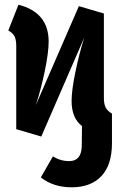

<svg xmlns="http://www.w3.org/2000/svg" viewBox="-20 -567 510 813"><path d="M419.9 -151.9Q419.9 -126 427.7 -111.3Q435.5 -96.7 454.1 -85.9V39.1Q454.1 131.3 409.4 178.7Q364.7 226.1 283.2 226.1Q205.6 226.1 152.8 184.1L204.1 95.2Q235.8 115.2 272.9 115.2Q324.7 115.2 326.2 51.8L327.1 -33.2Q283.2 -66.9 283.2 -139.2Q283.2 -185.1 299.6 -263.7Q315.9 -342.3 336.9 -408.2L154.8 11.2L48.8 -20V-372.1Q48.8 -398.9 41.5 -413.1Q34.2 -427.2 15.1 -438L58.1 -546.9Q186 -514.6 186 -391.1Q186 -345.2 169.7 -266.4Q153.3 -187.5 131.8 -122.1L314 -541L419.9 -509.8Z"/></svg>

Font: Fira Sans Compressed
Style: Bold
Weight: 700
Width: 1
Designer: Carrois Corporate & Edenspiekermann AG
Foundry: Carrois Corporate GbR & Edenspiekermann AG
Version: Version 4.203;PS 004.203;hotconv 1.0.88;makeotf.lib2.5.64775